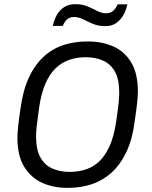

<svg xmlns="http://www.w3.org/2000/svg" viewBox="-20 -896 734 926"><path d="M304 10Q237 10 183 -14.5Q129 -39 96.5 -92Q64 -145 64 -232Q64 -254 68 -290.5Q72 -327 79 -373Q91 -462 120 -523.5Q149 -585 191.5 -623.5Q234 -662 287 -679Q340 -696 400 -696H405Q472 -696 526.5 -672Q581 -648 613 -594.5Q645 -541 645 -454Q645 -433 641 -396.5Q637 -360 630 -314Q619 -225 589.5 -163Q560 -101 517.5 -63Q475 -25 422 -7.5Q369 10 309 10ZM316 -67Q358 -67 394.5 -79Q431 -91 460 -119Q489 -147 509.5 -193.5Q530 -240 540 -308Q545 -342 548 -365Q551 -388 552.5 -403.5Q554 -419 554.5 -430Q555 -441 555 -450Q555 -514 534 -551Q513 -588 476.5 -604Q440 -620 393 -620Q351 -620 314.5 -607.5Q278 -595 249 -567.5Q220 -540 199.5 -493.5Q179 -447 169 -379Q165 -345 161.5 -322Q158 -299 156.5 -283Q155 -267 154.5 -256.5Q154 -246 154 -237Q154 -174 175 -136.5Q196 -99 233 -83Q270 -67 316 -67ZM235 -771Q240 -798 253 -822Q266 -846 288.5 -861Q311 -876 343 -876Q377 -876 402.5 -865Q428 -854 449.5 -843Q471 -832 491 -832Q513 -832 526 -844Q539 -856 547 -875H594Q589 -849 576 -825Q563 -801 541.5 -785.5Q520 -770 487 -770Q454 -770 428 -781Q402 -792 380.5 -803Q359 -814 337 -814Q317 -814 304 -803Q291 -792 283 -771Z"/></svg>

Font: Chivo Medium Light
Style: Italic
Weight: 300
Italic angle: -8.05°
Version: Version 2.002